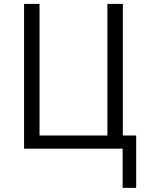

<svg xmlns="http://www.w3.org/2000/svg" viewBox="-20 -751 760 970"><path d="M101.6 0V-731.4H179.7V-66.4H522.5V-731.4H600.6V-66.4H668V198.2H599.6V0Z"/></svg>

Font: Gothic A1
Style: Regular
Weight: 400
Designer: HanYang I&C Co.,Ltd.
Foundry: HanYang I&C Co.,Ltd.
Version: Version 2.50